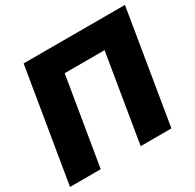

<svg xmlns="http://www.w3.org/2000/svg" viewBox="-157 -900 1090 1073"><g transform="rotate(-30 387.5 -364.0)"><path d="M774.9 -727.5 654.8 0H456.5L549.8 -565.4H292.5L198.7 0H0.5L121.1 -727.5Z"/></g></svg>

Font: Inter 18pt Black
Style: Italic
Weight: 900
Italic angle: -9.3988°
Designer: Rasmus Andersson
Foundry: rsms
Version: Version 4.001;git-66647c0bb